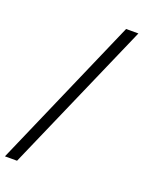

<svg xmlns="http://www.w3.org/2000/svg" viewBox="-164 -842 790 1013"><g transform="rotate(20 231.5 -335.0)"><path d="M-7 90 364 -760H433L61 90Z"/></g></svg>

Font: Host Grotesk Light
Style: Italic
Weight: 300
Italic angle: -8°
Designer: Doğukan Karapınar based on Poppins by Indian Type Foundry, Jonny Pinhorn
Foundry: Element Type
Version: Version 1.001; ttfautohint (v1.8.4.7-5d5b)